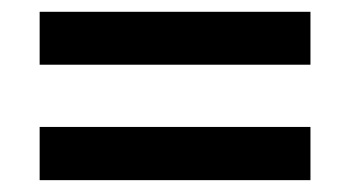

<svg xmlns="http://www.w3.org/2000/svg" viewBox="-20 -514 591 324"><path d="M46.9 -404.8V-494.1H503.9V-404.8ZM46.9 -210V-299.8H503.9V-210Z"/></svg>

Font: Droid Sans TV
Style: Bold
Weight: 600
Version: Version 1.00